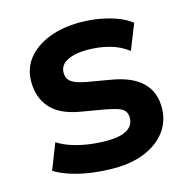

<svg xmlns="http://www.w3.org/2000/svg" viewBox="-107 -819 913 932"><g transform="rotate(-15 350.0 -352.5)"><path d="M355 11Q297 11 242 3.5Q187 -4 140 -19Q93 -34 59 -55L110 -185Q143 -164 183 -151.5Q223 -139 266.5 -133Q310 -127 355 -127Q422 -127 456 -147.5Q490 -168 490 -206Q490 -228 479.5 -241Q469 -254 446 -261.5Q423 -269 386 -276L269 -296Q166 -313 119.5 -365.5Q73 -418 73 -499Q73 -565 111.5 -613.5Q150 -662 218.5 -689Q287 -716 376 -716Q427 -716 474 -707.5Q521 -699 561 -684Q601 -669 630 -646L579 -518Q538 -550 485.5 -564Q433 -578 374 -578Q333 -578 301.5 -569Q270 -560 253 -543Q236 -526 236 -500Q236 -470 257.5 -454Q279 -438 334 -428L450 -408Q552 -391 602.5 -342.5Q653 -294 653 -215Q653 -148 616 -97Q579 -46 512 -17.5Q445 11 355 11Z"/></g></svg>

Font: Nunito Sans 7pt ExtraBold
Style: Regular
Weight: 800
Designer: Vernon Adams
Foundry: Vernon Adams
Version: Version 3.101;gftools[0.9.27]